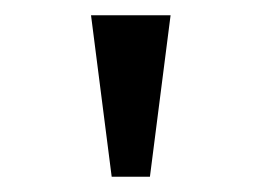

<svg xmlns="http://www.w3.org/2000/svg" viewBox="-20 -837 337 251"><path d="M99 -817H203L176 -606H126Z"/></svg>

Font: Halant Semibold
Style: Regular
Weight: 600
Version: Version 1.100;PS 1.0;hotconv 1.0.78;makeotf.lib2.5.61930; tt